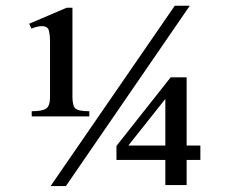

<svg xmlns="http://www.w3.org/2000/svg" viewBox="-20 -629 785 656"><path d="M664.6 -82.5H617.7V3.4H544.9V-82.5H377.9V-130.4L563 -364.7H617.7V-131.8H664.6ZM628.4 -609.4 205.1 6.8H152.8L577.1 -609.4ZM285.2 -231.4H88.4V-249Q125 -249 137.9 -258.3Q150.9 -267.6 150.9 -296.4V-492.2Q150.9 -507.8 147.2 -523.7Q143.6 -539.6 123 -539.6Q107.9 -539.6 87.4 -531.2L79.6 -547.9L207.5 -602.5H227.5V-297.9Q227.5 -268.1 237.5 -258.5Q247.6 -249 285.2 -249ZM544.9 -131.8V-291L418.5 -131.8Z"/></svg>

Font: Scheherazade New SemiBold
Style: Regular
Weight: 600
Designer: SIL International
Foundry: SIL International
Version: Version 4.000